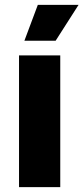

<svg xmlns="http://www.w3.org/2000/svg" viewBox="-20 -767 342 787"><path d="M58 0V-540H227V0ZM80 -600 135 -747H302L208 -600Z"/></svg>

Font: Mona Sans ExtraLight ExtraBold
Style: Regular
Weight: 800
Version: Version 2.000